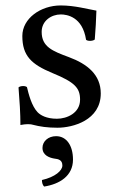

<svg xmlns="http://www.w3.org/2000/svg" viewBox="-20 -459 430 705"><path d="M186 41C157 41 136 60 136 84C136 111 161 120 178 123C196 125 209 129 209 149C209 167 183 191 134 202C134 211 136 220 142 226C199 217 248 187 248 127C248 75 224 41 186 41ZM48 -138C52 -89 55 -42 55 0C65 -2 75 -3 80 -3C87 -3 93 -3 100 -1C127 6 154 10 191 10C247 10 350 -17 350 -116C350 -184.3 301 -224 233 -249.2C172.8 -271.5 133 -287 133 -342C133 -383 169 -406 203 -406C225 -406 283 -398 296 -313C302 -307 322 -308 328 -314C331 -350 333 -387 334 -420C303 -425 255 -439 203 -439C129 -439 62 -391 62 -327C62 -254 95 -223 172 -191C255 -157 274 -136 274 -93C274 -44 226 -23 189 -23C150 -23 128.3 -36.3 118 -47C96 -70 85 -114 79 -139C73 -145 54 -144 48 -138Z"/></svg>

Font: Libertinus Math
Style: Regular
Weight: 400
Designer: Philipp H. Poll
Foundry: Khaled Hosny
Version: Version 6.2